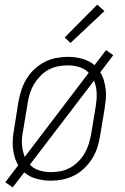

<svg xmlns="http://www.w3.org/2000/svg" viewBox="-20 -774 540 831"><path d="M35 37 3 15 59 -59Q49 -75 43.5 -94Q38 -113 36 -133Q34 -153 35.5 -174Q37 -195 41 -215L60 -335Q65 -361 73 -385.5Q81 -410 95 -433Q109 -456 129.5 -475Q150 -494 173.5 -506Q197 -518 223 -523Q249 -528 274 -528Q306 -528 336.5 -519.5Q367 -511 389 -492L439 -557L470 -535L414 -461Q424 -445 429.5 -426Q435 -407 437.5 -387Q440 -367 438 -346Q436 -325 433 -305L413 -185Q409 -159 401 -134.5Q393 -110 378.5 -87Q364 -64 344 -45Q324 -26 300 -14Q276 -2 250.5 3Q225 8 200 8Q167 8 137 -0.5Q107 -9 85 -28ZM87 -95 364 -459Q348 -476 323.5 -483.5Q299 -491 273 -491Q253 -491 231.5 -487Q210 -483 190.5 -472.5Q171 -462 155 -445.5Q139 -429 127.5 -410Q116 -391 109.5 -370.5Q103 -350 100 -329L80 -209Q77 -195 75.5 -180Q74 -165 75 -150.5Q76 -136 79 -122Q82 -108 87 -95ZM200 -29Q221 -29 242 -33Q263 -37 282.5 -47.5Q302 -58 318.5 -74.5Q335 -91 346 -110Q357 -129 363.5 -149.5Q370 -170 374 -191L394 -311Q396 -325 397.5 -340Q399 -355 398.5 -369.5Q398 -384 395 -398Q392 -412 387 -425L109 -61Q126 -44 150 -36.5Q174 -29 200 -29ZM285 -588 260 -612 401 -754 432 -726Z"/></svg>

Font: Iosevka SS04 XLt Obl
Style: Regular
Weight: 200
Italic angle: -9°
Monospace: yes
Designer: Belleve Invis
Foundry: Belleve Invis
Version: Version 19.0.0; ttfautohint (v1.8.4)